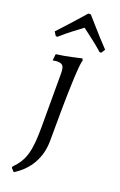

<svg xmlns="http://www.w3.org/2000/svg" viewBox="-197 -750 647 1038"><g transform="rotate(20 126.0 -231.0)"><path d="M15 222 17 214Q38 193 52.5 170Q67 147 75.5 118Q84 89 87.5 51Q91 13 91 -38V-348Q91 -379 82.5 -390.5Q74 -402 51 -402Q43 -402 33 -400Q29 -399 24 -399L28 -436Q51 -439 76.5 -443.5Q102 -448 123 -453Q148 -458 172 -464L177 -452Q169 -438 164.5 -318Q160 -198 160 14Q160 86 127.5 144.5Q95 203 33 241ZM-19 -550Q5 -576 29.5 -602.5Q54 -629 74 -652Q97 -678 119 -703H133Q155 -678 178 -652Q198 -629 222 -602.5Q246 -576 271 -550L257 -528L248 -527Q213 -558 179.5 -583Q146 -608 126 -624Q105 -608 72.5 -583.5Q40 -559 4 -527L-5 -528Z"/></g></svg>

Font: Alegreya
Style: Regular
Weight: 400
Designer: Juan Pablo del Peral
Foundry: Juan Pablo del Peral
Version: Version 1.003